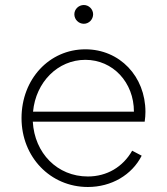

<svg xmlns="http://www.w3.org/2000/svg" viewBox="-20 -735 667 767"><path d="M331 12C425 12 507 -36 546 -113L508 -133C471 -68 407 -30 331 -30C209 -30 118 -123 111 -249H558C560 -264 561 -275 561 -288C561 -430 458 -538 321 -538C177 -538 66 -419 66 -263C66 -108 181 12 331 12ZM112 -289C123 -407 211 -496 321 -496C431 -496 515 -406 515 -289ZM277 -678C277 -657 294 -640 315 -640C335 -640 352 -657 352 -678C352 -698 335 -715 315 -715C294 -715 277 -698 277 -678Z"/></svg>

Font: Mluvka ExtraLight
Style: Regular
Weight: 200
Designer: Modified by Jiří Krblich, Original typeface by Gumpita Rahayu
Foundry: Gumpita Rahayu & Jiří Krblich
Version: Version 2.000;Glyphs 3.1.1 (3134)